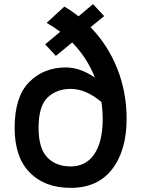

<svg xmlns="http://www.w3.org/2000/svg" viewBox="-20 -894 685 931"><path d="M594 -319Q594 -165 524 -74Q454 17 323 17Q197 17 124 -57.5Q51 -132 51 -274Q51 -425 121.5 -496Q192 -567 299 -567Q368 -567 440 -518Q402 -615 330 -688L251 -623L199 -679L272 -740Q243 -762 206 -783L292 -862Q325 -843 361 -815L431 -874L485 -816L419 -762Q503 -676 548.5 -561.5Q594 -447 594 -319ZM472 -399Q397 -463 322 -463Q255 -463 211 -421.5Q167 -380 167 -274Q167 -175 209 -131Q251 -87 323 -87Q396 -87 436.5 -145.5Q477 -204 478 -313Q478 -356 472 -399Z"/></svg>

Font: Biryani SemiBold
Style: Regular
Weight: 600
Designer: Dan Reynolds and Mathieu Réguer
Foundry: Dan Reynolds and Mathieu Réguer
Version: Version 1.004; ttfautohint (v1.1) -l 5 -r 5 -G 72 -x 0 -D la